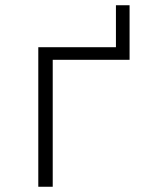

<svg xmlns="http://www.w3.org/2000/svg" viewBox="-20 -712 570 732"><path d="M126 0H181V-484H474V-692H422V-532H126Z"/></svg>

Font: Noto Sans Mono Condensed Light
Style: Regular
Weight: 300
Width: 3
Designer: Monotype Design Team
Foundry: Monotype Imaging Inc.
Version: Version 2.014